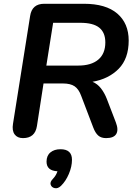

<svg xmlns="http://www.w3.org/2000/svg" viewBox="-20 -725 726 1019"><path d="M102 8Q72 8 57.5 -12Q43 -32 49 -68L140 -641Q150 -705 215 -705H425Q542 -705 602.5 -653Q663 -601 663 -510Q663 -414 610 -360Q557 -306 471 -291Q497 -280 515.5 -256.5Q534 -233 547 -200L595 -75Q610 -36 597 -14Q584 8 543 8Q517 8 501.5 -5.5Q486 -19 475 -48L411 -216Q398 -252 376 -267Q354 -282 314 -282H211L176 -56Q166 8 102 8ZM226 -377H396Q464 -377 501.5 -408.5Q539 -440 539 -500Q539 -552 507 -578Q475 -604 406 -604H262ZM303 262Q287 277 270.5 273.5Q254 270 249 255.5Q244 241 261 224Q278 206 285 184Q227 181 227 133Q227 101 247.5 84Q268 67 301 67Q362 67 362 123Q362 159 345.5 198Q329 237 303 262Z"/></svg>

Font: Nunito
Style: Bold Italic
Weight: 700
Italic angle: -9°
Designer: Vernon Adams
Foundry: Vernon Adams
Version: Version 3.601; ttfautohint (v1.8.2.53-6de2)